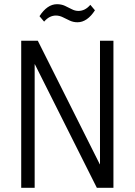

<svg xmlns="http://www.w3.org/2000/svg" viewBox="-20 -894 641 914"><path d="M520 -700V0H441L146 -588H145V0H81V-700H160L455 -112H456V-700ZM168 -817Q186 -845 207 -859.5Q228 -874 251 -874Q272 -874 288.5 -866.5Q305 -859 321 -850.5Q337 -842 353 -842Q369 -842 383 -849Q397 -856 410 -871L432 -845Q414 -817 393 -802.5Q372 -788 349 -788Q329 -788 312 -796Q295 -804 279 -812Q263 -820 246 -820Q231 -820 217 -813Q203 -806 190 -791Z"/></svg>

Font: Pathway Extreme SemiCondensed ExtraLight
Style: Regular
Weight: 250
Width: 4
Version: Version 1.001;gftools[0.9.26]